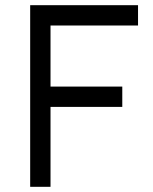

<svg xmlns="http://www.w3.org/2000/svg" viewBox="-20 -720 588 740"><path d="M96.3 0H174.7V-308H451.3V-386.3H174.7V-621.7H512V-700H96.3Z"/></svg>

Font: Unageo Variable
Style: Regular
Weight: 300
Designer: Richard Sepsi
Foundry: Richard Sepsi
Version: Version 2.200